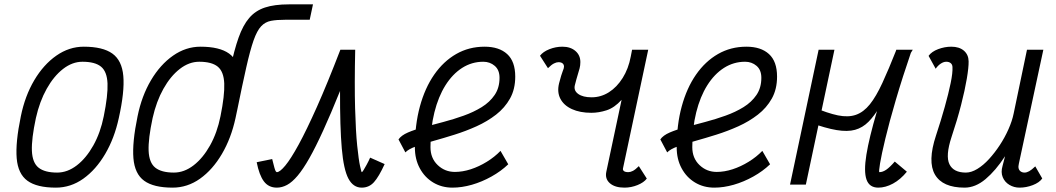

<svg xmlns="http://www.w3.org/2000/svg" viewBox="-20 -846 4840 880"><path d="M236 14Q149 14 105.8 -17.5Q62.5 -49 56.5 -120.8Q50.5 -192.5 75.5 -313Q94.5 -406.5 137 -478.2Q179.5 -550 238.2 -591Q297 -632 364 -632Q451 -632 495 -600.5Q539 -569 545.2 -497.5Q551.5 -426 524.5 -305Q504.5 -212.5 462 -140.2Q419.5 -68 361.8 -27Q304 14 236 14ZM242 -55Q289 -55 332 -88Q375 -121 407.8 -179.5Q440.5 -238 455.5 -313Q475 -409 472.8 -463.5Q470.5 -518 443 -540.5Q415.5 -563 358 -563Q311.5 -563 269 -530Q226.5 -497 194 -439Q161.5 -381 144.5 -305Q124 -209.5 126.2 -154.8Q128.5 -100 156.8 -77.5Q185 -55 242 -55Z M1066 -335.5H995Q1018 -450 1035.8 -533.5Q1053.5 -617 1073.5 -673.5Q1093.5 -730 1122 -763.5Q1150.5 -797 1194.2 -811.5Q1238 -826 1304 -826H1414.5L1399.5 -755.5H1288.5Q1248.5 -755.5 1222 -750.5Q1195.5 -745.5 1176.8 -725.5Q1158 -705.5 1142.2 -660.8Q1126.5 -616 1108.8 -537.5Q1091 -459 1066 -335.5ZM771 14Q684 14 640.8 -17.5Q597.5 -49 591.5 -120.8Q585.5 -192.5 610.5 -313Q629.5 -406.5 672 -478.2Q714.5 -550 773.2 -591Q832 -632 899 -632Q986 -632 1030 -600.5Q1074 -569 1080.2 -497.5Q1086.5 -426 1059.5 -305Q1039.5 -212.5 997 -140.2Q954.5 -68 896.8 -27Q839 14 771 14ZM777 -55Q824 -55 867 -88Q910 -121 942.8 -179.5Q975.5 -238 990.5 -313Q1010 -409 1007.8 -463.5Q1005.5 -518 978 -540.5Q950.5 -563 893 -563Q846.5 -563 804 -530Q761.5 -497 729 -439Q696.5 -381 679.5 -305Q659 -209.5 661.2 -154.8Q663.5 -100 691.8 -77.5Q720 -55 777 -55Z M1676.5 -123.5 1743 -94Q1716.5 -36 1694 -11Q1671.5 14 1638 14Q1599 14 1577 -27.2Q1555 -68.5 1546.5 -165.5Q1538 -262.5 1538.5 -429Q1496 -323.5 1461.2 -247.5Q1426.5 -171.5 1397.8 -120.8Q1369 -70 1344 -40.5Q1319 -11 1295.8 1.5Q1272.5 14 1249 14Q1211 14 1189.5 -14.8Q1168 -43.5 1156.5 -102.5L1227.5 -117Q1234 -90 1237.8 -77Q1241.5 -64 1244.2 -60.5Q1247 -57 1249 -57Q1262.5 -57 1287.5 -87Q1312.5 -117 1348.8 -183.2Q1385 -249.5 1432.8 -356.5Q1480.5 -463.5 1540 -618H1608Q1604.5 -458.5 1607.5 -350.5Q1610.5 -242.5 1617.2 -177.8Q1624 -113 1630.2 -85Q1636.5 -57 1638 -57Q1640.5 -57 1646.2 -66.2Q1652 -75.5 1660.2 -90.5Q1668.5 -105.5 1676.5 -123.5Z M2274 -154.5 2309.5 -93Q2276 -61 2232.5 -36.8Q2189 -12.5 2142.8 0.8Q2096.5 14 2054 14Q2004.5 14 1965.5 -9.5Q1926.5 -33 1904 -74.8Q1881.5 -116.5 1881.5 -170.5Q1881.5 -273.5 1904.5 -358Q1927.5 -442.5 1970 -503.8Q2012.5 -565 2071 -598.5Q2129.5 -632 2201 -632Q2267.5 -632 2304.5 -598.2Q2341.5 -564.5 2341.5 -495Q2341.5 -437 2317.5 -394.2Q2293.5 -351.5 2253.5 -320.5Q2213.5 -289.5 2164.2 -267.2Q2115 -245 2064 -229Q2013 -213 1966.5 -200Q1920 -187 1886 -174.8Q1852 -162.5 1838 -147.5L1806.5 -207Q1819 -225.5 1849.8 -238.8Q1880.5 -252 1922.8 -263.2Q1965 -274.5 2012.2 -287Q2059.5 -299.5 2105 -315.8Q2150.5 -332 2187.8 -355Q2225 -378 2247.2 -410.8Q2269.5 -443.5 2269.5 -489.5Q2269.5 -525.5 2247.5 -544.2Q2225.5 -563 2195 -563Q2142.5 -563 2098.2 -534.8Q2054 -506.5 2021.5 -454.8Q1989 -403 1971 -331Q1953 -259 1953 -171.5Q1953 -121 1986 -89.5Q2019 -58 2065 -58Q2100 -58 2137.8 -70.2Q2175.5 -82.5 2211.2 -104.5Q2247 -126.5 2274 -154.5Z M2842 14Q2798.5 14 2775.2 -6.2Q2752 -26.5 2759 -59L2829 -388.5Q2796 -352 2760.2 -340.5Q2724.5 -329 2690.5 -329Q2638 -329 2601 -346Q2564 -363 2548.2 -393.8Q2532.5 -424.5 2542.5 -464.5Q2553.5 -506.5 2559.2 -520Q2565 -533.5 2565 -540.5Q2565 -550 2558.5 -555.5Q2552 -561 2539.5 -561Q2530.5 -561 2519 -555.2Q2507.5 -549.5 2491.5 -533.5L2455 -590.5Q2469 -609 2498 -620.5Q2527 -632 2557.5 -632Q2594.5 -632 2617.2 -612.5Q2640 -593 2640 -561.5Q2640 -546 2636.5 -532.8Q2633 -519.5 2627.5 -502Q2622 -484.5 2614.5 -454.5Q2609 -430.5 2630.5 -415.2Q2652 -400 2691.5 -400Q2734 -400 2770.8 -423.2Q2807.5 -446.5 2834 -488.8Q2860.5 -531 2871 -587L2877 -618H2951L2835.5 -75Q2833.5 -67 2839.5 -62Q2845.5 -57 2860 -57Q2869.5 -57 2880.8 -62.8Q2892 -68.5 2908 -84.5L2944.5 -27.5Q2931 -9.5 2902 2.2Q2873 14 2842 14Z M3474 -154.5 3509.5 -93Q3476 -61 3432.5 -36.8Q3389 -12.5 3342.8 0.8Q3296.5 14 3254 14Q3204.5 14 3165.5 -9.5Q3126.5 -33 3104 -74.8Q3081.5 -116.5 3081.5 -170.5Q3081.5 -273.5 3104.5 -358Q3127.5 -442.5 3170 -503.8Q3212.5 -565 3271 -598.5Q3329.5 -632 3401 -632Q3467.5 -632 3504.5 -598.2Q3541.5 -564.5 3541.5 -495Q3541.5 -437 3517.5 -394.2Q3493.5 -351.5 3453.5 -320.5Q3413.5 -289.5 3364.2 -267.2Q3315 -245 3264 -229Q3213 -213 3166.5 -200Q3120 -187 3086 -174.8Q3052 -162.5 3038 -147.5L3006.5 -207Q3019 -225.5 3049.8 -238.8Q3080.5 -252 3122.8 -263.2Q3165 -274.5 3212.2 -287Q3259.5 -299.5 3305 -315.8Q3350.5 -332 3387.8 -355Q3425 -378 3447.2 -410.8Q3469.5 -443.5 3469.5 -489.5Q3469.5 -525.5 3447.5 -544.2Q3425.5 -563 3395 -563Q3342.5 -563 3298.2 -534.8Q3254 -506.5 3221.5 -454.8Q3189 -403 3171 -331Q3153 -259 3153 -171.5Q3153 -121 3186 -89.5Q3219 -58 3265 -58Q3300 -58 3337.8 -70.2Q3375.5 -82.5 3411.2 -104.5Q3447 -126.5 3474 -154.5Z M3673.5 0H3601L3732 -618H3804.5ZM4081 -105.5 4136.5 -59Q4107 -23 4072.8 -4.5Q4038.5 14 4005.5 14Q3964.5 14 3951.5 -23Q3938.5 -60 3951 -137.2Q3963.5 -214.5 3998.8 -334Q4034 -453.5 4088 -618H4163.5Q4112 -536 4077 -471.5Q4042 -407 4015 -361.2Q3988 -315.5 3960.8 -288Q3933.5 -260.5 3899 -251Q3864.5 -241.5 3814.5 -249.8Q3764.5 -258 3690.5 -285L3706 -355.5Q3773 -327 3820.5 -317.2Q3868 -307.5 3903 -319.8Q3938 -332 3966.8 -367.8Q3995.5 -403.5 4024.2 -465.8Q4053 -528 4088.5 -618H4159.5Q4116 -491 4085.8 -387.8Q4055.5 -284.5 4037.8 -210.5Q4020 -136.5 4013.5 -96.8Q4007 -57 4010.5 -57Q4026 -57 4042.5 -68.5Q4059 -80 4081 -105.5Z M4268.5 -531 4236 -590Q4250 -609.5 4280 -620.8Q4310 -632 4340 -632Q4376.5 -632 4397.8 -613.8Q4419 -595.5 4419.5 -565Q4420 -537 4411.2 -485.2Q4402.5 -433.5 4385 -365Q4367.5 -296.5 4341 -217.5Q4313 -132 4331.5 -93.5Q4350 -55 4407 -55Q4432 -55 4459.5 -71.8Q4487 -88.5 4513.2 -117.2Q4539.5 -146 4562.5 -181Q4585.5 -216 4602.2 -253.8Q4619 -291.5 4626 -326L4687 -618H4762L4650 -97Q4649.5 -93 4648.5 -88Q4647.5 -83 4648 -78.5Q4649 -67.5 4656.8 -61.2Q4664.5 -55 4676 -55Q4685.5 -55 4697 -61.2Q4708.5 -67.5 4725 -83.5L4757 -28Q4743.5 -9 4713.5 2.5Q4683.5 14 4653 14Q4627.5 14 4606.2 1.2Q4585 -11.5 4575.8 -34Q4566.5 -56.5 4575 -85.5L4586.5 -130Q4543.5 -64 4497 -25Q4450.5 14 4401 14Q4300 14 4265.2 -45.8Q4230.5 -105.5 4270 -225Q4293 -294.5 4310.2 -356.2Q4327.5 -418 4337.2 -465.2Q4347 -512.5 4345.5 -539Q4345 -550.5 4337.2 -556.8Q4329.5 -563 4317 -563Q4305 -563 4292 -554.5Q4279 -546 4268.5 -531Z"/></svg>

Font: Victor Mono Thin
Style: Italic
Weight: 100
Italic angle: -12°
Monospace: yes
Designer: Rune Bjørnerås
Version: Version 1.561;gftools[0.9.30]